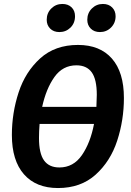

<svg xmlns="http://www.w3.org/2000/svg" viewBox="-20 -934 664 970"><path d="M606 -439Q606 -327 572 -223Q538 -119 463 -51.5Q388 16 273 16Q162 16 101 -53.5Q40 -123 40 -252Q40 -363 74 -467Q108 -571 183 -639Q258 -707 374 -707Q485 -707 545.5 -638Q606 -569 606 -439ZM193 -394H467Q469 -438 469 -455Q469 -533 443.5 -568.5Q418 -604 366 -604Q297 -604 255 -545Q213 -486 193 -394ZM455 -308H180Q177 -271 177 -237Q177 -159 202.5 -123.5Q228 -88 280 -88Q351 -88 394 -150.5Q437 -213 455 -308ZM216 -834Q216 -868 239 -891Q262 -914 295 -914Q324 -914 341.5 -897Q359 -880 359 -852Q359 -817 336 -794.5Q313 -772 280 -772Q251 -772 233.5 -789.5Q216 -807 216 -834ZM421 -834Q421 -868 444 -891Q467 -914 500 -914Q529 -914 546.5 -896.5Q564 -879 564 -852Q564 -818 541 -795Q518 -772 485 -772Q456 -772 438.5 -789.5Q421 -807 421 -834Z"/></svg>

Font: Fira Sans Condensed SemiBold
Style: Italic
Weight: 600
Width: 3
Italic angle: -8°
Designer: bBox Type GmbH & Carrois Corporate GbR & Edenspiekermann AG
Foundry: bBox Type GmbH & Carrois Corporate GbR & Edenspiekermann AG
Version: Version 4.301